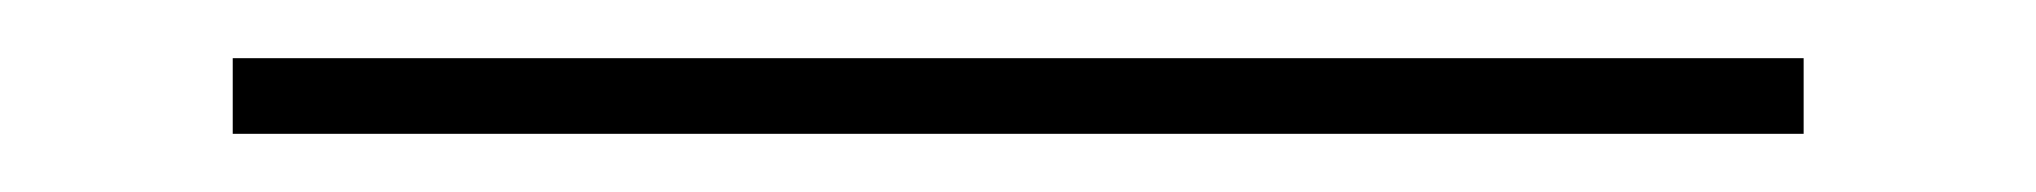

<svg xmlns="http://www.w3.org/2000/svg" viewBox="-20 -333 700 66"><path d="M60 -287V-313H600V-287Z"/></svg>

Font: Kalnia Expanded Light
Style: Regular
Weight: 300
Width: 7
Designer: Frida Medrano
Foundry: Frida Medrano
Version: Version 1.105